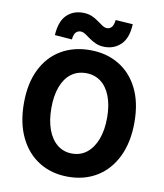

<svg xmlns="http://www.w3.org/2000/svg" viewBox="-103 -1052 983 1150"><g transform="rotate(10 389.0 -477.5)"><path d="M389 14Q290 14 214 -32.5Q138 -79 95.5 -166.5Q53 -254 53 -375Q53 -496 95.5 -581.5Q138 -667 214 -711.5Q290 -756 389 -756Q489 -756 564.5 -711Q640 -666 682.5 -581Q725 -496 725 -375Q725 -254 682.5 -166.5Q640 -79 564.5 -32.5Q489 14 389 14ZM389 -127Q441 -127 479 -157.5Q517 -188 538 -243.5Q559 -299 559 -375Q559 -450 538 -504.5Q517 -559 479 -587.5Q441 -616 389 -616Q337 -616 299 -587.5Q261 -559 240.5 -504.5Q220 -450 220 -375Q220 -299 240.5 -243.5Q261 -188 299 -157.5Q337 -127 389 -127ZM471 -790Q440 -790 417 -800Q394 -810 376 -823Q358 -836 343 -846Q328 -856 313 -856Q297 -856 285 -844Q273 -832 270 -800L165 -808Q170 -892 209 -930.5Q248 -969 307 -969Q338 -969 361 -959.5Q384 -950 402 -936.5Q420 -923 435.5 -913Q451 -903 465 -903Q481 -903 492.5 -915.5Q504 -928 508 -960L613 -953Q609 -868 569 -829Q529 -790 471 -790Z"/></g></svg>

Font: Noto Sans SC ExtraBold
Style: Regular
Weight: 800
Designer: Ryoko NISHIZUKA 西塚涼子 (kana, bopomofo & ideographs); Paul D. Hunt (Latin, Greek & Cyrillic); Sandoll Communications 산돌커뮤니
Foundry: Adobe
Version: Version 2.004-H2;hotconv 1.0.118;makeotfexe 2.5.65603